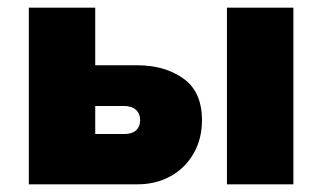

<svg xmlns="http://www.w3.org/2000/svg" viewBox="-20 -480 838 500"><path d="M571 -460V0H744V-460ZM55 -460V0H228V-460ZM195 -204H303Q323 -204 334 -194Q345 -184 345 -167Q345 -156 340 -147.5Q335 -139 325.5 -135Q316 -131 303 -131H195V0H338Q386 0 424 -21Q462 -42 484 -80Q506 -118 506 -167Q506 -241 457.5 -275.5Q409 -310 338 -310H195Z"/></svg>

Font: Jost ExtraBold
Style: Regular
Weight: 800
Version: Version 3.710